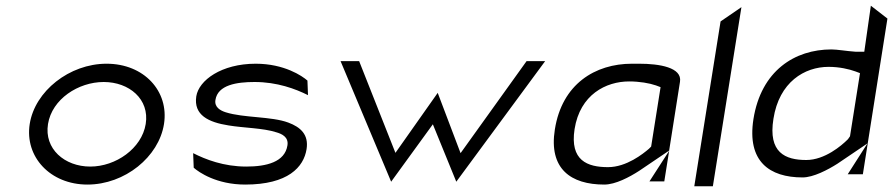

<svg xmlns="http://www.w3.org/2000/svg" viewBox="-20 -660 3126 672"><path d="M84 -226C66 -111 156 -14 286 -14C417 -14 536 -111 554 -226C572 -341 484 -437 353 -437C223 -437 102 -341 84 -226ZM148 -226C162 -313 254 -373 343 -373C432 -373 504 -313 490 -226C476 -140 385 -77 296 -77C206 -77 134 -139 148 -226Z M667 -323C657 -257 710 -232 780 -221C834 -212 901 -212 947 -197C965 -192 991 -181 986 -151C977 -93 913 -77 842 -77C763 -77 699 -102 656 -124L658 -73C676 -57 738 -14 838 -14C988 -14 1043 -75 1053 -138C1061 -189 1032 -215 989 -231C930 -253 833 -247 770 -267C751 -273 730 -285 734 -310C742 -363 809 -373 871 -373C950 -373 1014 -349 1058 -327L1056 -378C1038 -394 975 -437 875 -437C755 -437 676 -379 667 -323Z M1172 -446 1349 -24 1495 -225 1577 -24 1888 -446H1823L1592 -124L1512 -335L1364 -125L1237 -446Z M1922 -207C1900 -69 1978 -14 2095 -14C2134 -14 2183 -40 2217 -62L2322 -133L2360 -374C2368 -424 2288 -437 2217 -437H2192C2063 -437 1947 -366 1922 -207ZM1991 -208C2010 -329 2101 -375 2182 -375C2218 -375 2253 -369 2276 -361L2292 -355L2259 -147L2251 -139C2231 -122 2173 -75 2108 -75C2036 -75 1974 -98 1991 -208ZM2253 -25H2305L2322 -132ZM2322 -132V-133Z M2410 -8H2475L2575 -635L2502 -585Z M2617 -243C2594 -95 2673 -39 2789 -39C2827 -39 2878 -66 2911 -87L3016 -158L2947 -50H3000L3086 -595L3028 -640L3005 -479H2975H2974C2944 -481 2910 -487 2890 -487C2762 -487 2644 -413 2617 -243ZM2687 -244C2707 -373 2796 -426 2880 -426C2918 -426 2952 -418 2974 -410L2990 -404L2955 -183L2948 -173L2946 -171C2926 -151 2867 -100 2802 -100C2728 -100 2668 -126 2687 -244Z"/></svg>

Font: Charger Static
Style: Obl
Weight: 1000
Designer: Jasper
Foundry: KineticPlasma Fonts/Cannot Into Space Fonts
Version: Version 1.1